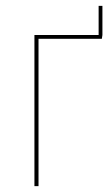

<svg xmlns="http://www.w3.org/2000/svg" viewBox="-20 -638 382 658"><path d="M331 -618V-518L329 -505H112V0H98V-518H318V-618Z"/></svg>

Font: Fira Sans Compressed Hair
Style: Regular
Weight: 100
Width: 1
Designer: bBox Type GmbH & Carrois Corporate GbR & Edenspiekermann AG
Foundry: bBox Type GmbH & Carrois Corporate GbR & Edenspiekermann AG
Version: Version 4.301